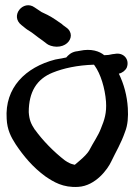

<svg xmlns="http://www.w3.org/2000/svg" viewBox="-20 -665 529 748"><path d="M41 -103C71 -58 108 -13 158 23C188 43 225 67 285 63C353 59 400 -7 413 -35C431 -73 452 -107 467 -151C478 -178 480 -210 478 -244C475 -292 463 -337 443 -378C457 -381 469 -391 474 -402C486 -434 461 -462 427 -455L418 -454L403 -451C398 -451 392 -450 386 -450C368 -465 336 -477 290 -467L279 -465H277C256 -461 246 -450 238 -441C226 -439 209 -436 195 -433C79 -403 -2 -323 6 -202C8 -159 23 -131 41 -103ZM185 -382C227 -399 281 -411 346 -413C347 -412 348 -410 349 -409C372 -377 389 -322 393 -269C396 -225 387 -198 373 -164C363 -137 344 -111 327 -78C321 -68 307 -53 289 -38C281 -32 276 -26 271 -23C270 -23 264 -25 260 -26C256 -27 246 -31 233 -40C190 -73 146 -118 116 -160H115V-161C101 -182 94 -198 92 -228C92 -307 123 -357 185 -382ZM90 -547H91L92 -546C109 -536 121 -524 146 -507L163 -494C169 -489 185 -483 201 -483C235 -483 256 -505 256 -527C256 -538 250 -550 238 -558L223 -569V-570C202 -584 190 -594 165 -607L142 -618L115 -636C71 -668 17 -603 64 -567C71 -562 79 -554 90 -547Z"/></svg>

Font: Stray Cat
Style: BlkExt
Weight: 900
Version: Version 1.0